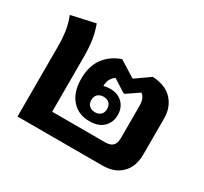

<svg xmlns="http://www.w3.org/2000/svg" viewBox="-130 -814 1066 1001"><g transform="rotate(30 403.0 -313.5)"><path d="M74 0V-421Q74 -470 68 -511.5Q62 -553 45 -595L189 -627Q206 -580 212 -537Q218 -494 218 -437V-112H536Q569 -112 583 -127Q597 -142 597 -174V-366Q597 -414 571 -431L499 -382H491L416 -430Q382 -407 382 -362Q400 -367 422 -367Q467 -367 495 -339.5Q523 -312 523 -267Q523 -224 494 -195Q465 -166 409 -166Q343 -166 303 -211.5Q263 -257 263 -337Q263 -413 298.5 -461.5Q334 -510 397 -532L495 -471L582 -532Q662 -527 701.5 -483Q741 -439 741 -373V-157Q741 -84 699.5 -42Q658 0 585 0ZM412 -221Q433 -221 446 -233Q459 -245 459 -267Q459 -290 446 -302Q433 -314 412 -314Q391 -314 377.5 -302Q364 -290 364 -267Q364 -245 377.5 -233Q391 -221 412 -221Z"/></g></svg>

Font: Noto Sans Thai Looped
Style: Bold
Weight: 700
Designer: Sasikarn Vongin, Ben Mitchell
Foundry: The Fontpad Ltd
Version: Version 1.001; ttfautohint (v1.8.4.7-5d5b)